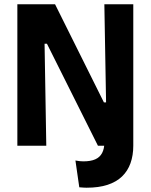

<svg xmlns="http://www.w3.org/2000/svg" viewBox="-20 -680 704 896"><path d="M350 194 332 69Q342 71 351.5 72Q361 73 369 73Q403 73 424.5 63.5Q446 54 456.5 34Q467 14 467 -15V-61H602V0Q602 45 589 81.5Q576 118 549.5 143.5Q523 169 482 182.5Q441 196 384 196Q378 196 370 195.5Q362 195 350 194ZM61 0V-660H237L465 -202H475L467 -660H602V0H437L199 -476H188L196 0Z"/></svg>

Font: Bricolage Grotesque 24pt SemiCondensed
Style: Bold
Weight: 700
Width: 4
Designer: Mathieu Triay
Foundry: Atelier Triay
Version: Version 1.001;gftools[0.9.33.dev8+g029e19f]